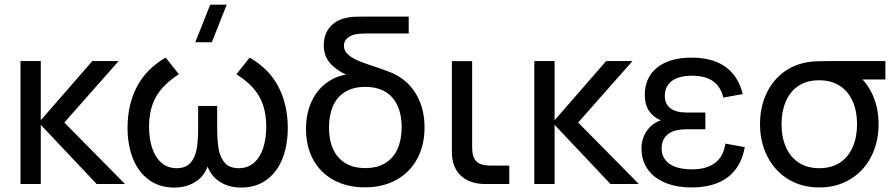

<svg xmlns="http://www.w3.org/2000/svg" viewBox="-20 -808 3932 843"><path d="M70 -540H159V-280L385.5 -540H501L262.5 -270L529 0H404.5L159 -260V0H70Z M910 -622.5H837.5L903 -787.5H975.5ZM745.5 15.5Q679.5 15.5 633.2 -18.8Q587 -53 563.5 -112.2Q540 -171.5 540 -247Q540 -350 582 -428.8Q624 -507.5 707.5 -555L765.5 -482Q696 -437.5 665.2 -383.5Q634.5 -329.5 634.5 -251.5Q634.5 -199 648.2 -157.8Q662 -116.5 689.2 -93Q716.5 -69.5 755.5 -69.5Q795 -69.5 815.8 -92.5Q836.5 -115.5 843.2 -152Q850 -188.5 850 -247.5V-343H933.5V-251.5Q933.5 -191.5 940 -154Q946.5 -116.5 967.2 -93Q988 -69.5 1028 -69.5Q1068 -69.5 1095.2 -93.5Q1122.5 -117.5 1135.8 -158.8Q1149 -200 1149 -251.5Q1149 -305 1135.2 -346Q1121.5 -387 1093 -419.8Q1064.5 -452.5 1018 -482L1076 -555Q1160.5 -507 1202 -428Q1243.5 -349 1243.5 -246.5Q1243.5 -170.5 1220 -111.2Q1196.5 -52 1150.2 -18.2Q1104 15.5 1038.5 15.5Q980.5 15.5 939 -14Q907.5 -36 891.5 -76.5Q876 -36 844.5 -14Q803 15.5 745.5 15.5Z M1582 14.5Q1503.5 14.5 1445 -17.5Q1386.5 -49.5 1355 -107.2Q1323.5 -165 1323.5 -241.5Q1323.5 -318 1355 -376.2Q1386.5 -434.5 1445.5 -463.5Q1470.5 -475.5 1499 -480.5Q1462 -497.5 1434 -525.5Q1401.5 -558.5 1401.5 -610Q1401.5 -638 1412.2 -663Q1423 -688 1446.8 -706.5Q1470.5 -725 1508 -731Q1521.5 -734 1536.2 -734.5Q1551 -735 1569 -735H1774.5V-661H1589Q1572 -661 1559.8 -660Q1547.5 -659 1537 -656.5Q1515.5 -651 1502.8 -638.5Q1490 -626 1490 -606.5Q1490 -584 1509.2 -567.5Q1528.5 -551 1559.8 -538.5Q1591 -526 1652 -506.5Q1667.5 -500.5 1680 -496Q1702 -488.5 1722 -477.5Q1781 -444.5 1812.5 -385Q1844 -325.5 1844 -248.5Q1844 -171 1812.2 -111.5Q1780.5 -52 1721.2 -18.8Q1662 14.5 1582 14.5ZM1584 -70Q1636 -70 1671.8 -92Q1707.5 -114 1725.5 -154.2Q1743.5 -194.5 1743.5 -249.5Q1743.5 -333 1702.5 -379.8Q1661.5 -426.5 1584 -426.5Q1531.5 -426.5 1495.8 -404.8Q1460 -383 1442.2 -343Q1424.5 -303 1424.5 -248.5Q1424.5 -193 1442.8 -153Q1461 -113 1496.8 -91.5Q1532.5 -70 1584 -70Z M2216 0H2111Q2076.5 0 2049.2 -9.5Q2022 -19 2003 -37Q1984 -55 1974 -81Q1964 -107 1964 -140V-539.5H2053V-161.5Q2053 -118.5 2071.2 -99.8Q2089.5 -81 2132.5 -81H2216Z M2326 -540H2415V-280L2641.5 -540H2757L2518.5 -270L2785 0H2660.5L2415 -260V0H2326Z M3016.5 15Q3063.5 15 3103 4.5Q3142.5 -6 3172.5 -27.8Q3202.5 -49.5 3222.3 -83Q3242 -116.5 3250 -162L3165 -177.5Q3156.5 -120.5 3119.3 -92.5Q3082 -64.5 3019 -64.5Q2953.5 -64.5 2919.3 -89Q2885 -113.5 2885 -156Q2885 -179 2893.3 -195Q2901.5 -211 2916 -221.2Q2930.5 -231.5 2950.5 -236Q2970.5 -240.5 2994 -240.5H3077V-314H2994Q2948.5 -314 2923.8 -332.5Q2899 -351 2899 -386Q2899 -429 2929.5 -452.2Q2960 -475.5 3019 -475.5Q3049.5 -475.5 3072.8 -469Q3096 -462.5 3112.5 -450.2Q3129 -438 3139.8 -420Q3150.5 -402 3156 -379.5L3241 -395Q3230 -440 3208.3 -470.8Q3186.5 -501.5 3156.8 -520.2Q3127 -539 3091.5 -547Q3056 -555 3017 -555Q2968 -555 2929.8 -543.8Q2891.5 -532.5 2865 -511.2Q2838.5 -490 2824.8 -459.8Q2811 -429.5 2811 -391Q2811 -349.5 2829 -322Q2847 -294.5 2881.5 -279.5Q2863.5 -274 2848 -262.5Q2832.5 -251 2821 -235Q2809.5 -219 2803 -198.8Q2796.5 -178.5 2796.5 -155Q2796.5 -117.5 2811.3 -86.2Q2826 -55 2854.3 -32.5Q2882.5 -10 2923.5 2.5Q2964.5 15 3016.5 15Z M3577 15Q3500 15 3441 -21Q3382 -57 3349.5 -120.5Q3317 -184 3317 -263Q3317 -333 3341.8 -390Q3366.5 -447 3412.2 -484.5Q3458 -522 3520 -534Q3540.5 -538 3568 -539Q3595.5 -540 3637 -540H3867.5V-459H3767Q3793 -431.5 3811 -392.5Q3837.5 -334 3837.5 -263Q3837.5 -183.5 3805 -120.2Q3772.5 -57 3713.2 -21Q3654 15 3577 15ZM3577 -69.5Q3630.5 -69.5 3667.8 -94Q3705 -118.5 3724 -162.2Q3743 -206 3743 -263Q3743 -319.5 3724 -363Q3705 -406.5 3667.5 -431Q3630 -455.5 3577 -455.5Q3576 -455.5 3575 -455.5Q3522.5 -455.5 3485.5 -430.8Q3448.5 -406 3430 -362.2Q3411.5 -318.5 3411.5 -263Q3411.5 -205 3431 -161.2Q3450.5 -117.5 3487.8 -93.5Q3525 -69.5 3577 -69.5Z"/></svg>

Font: Vela Sans Med
Style: Regular
Weight: 500
Designer: Principal design: Mikhail Sharanda - project Manrope.
Design modification: Ravid Balaliev
Foundry: Mikhail Sharanda
Version: Version 1.001